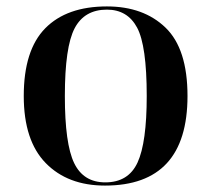

<svg xmlns="http://www.w3.org/2000/svg" viewBox="-20 -568 659 598"><path d="M307 10Q564 10 564 -269Q564 -416 495.5 -482Q427 -548 313 -548Q188 -548 121 -480Q54 -412 54 -269Q54 -130 122.5 -60Q191 10 307 10ZM308 0Q240 0 211 -60Q182 -120 182 -269Q182 -422 212.5 -480Q243 -538 313 -538Q377 -538 407 -482Q437 -426 437 -269Q437 -124 408.5 -62Q380 0 308 0Z"/></svg>

Font: Noto Serif Display Semi
Style: Regular
Weight: 600
Designer: Monotype Design Team
Foundry: Monotype Imaging Inc.
Version: Version 1.900